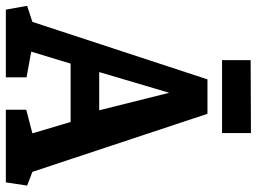

<svg xmlns="http://www.w3.org/2000/svg" viewBox="-136 -749 880 658"><g transform="rotate(90 304.0 -420.0)"><path d="M8 0 -5 -73 50 -91 247 -691H365L564 -91L611 -73L600 0H351V-70L432 -91L393 -222H193L152 -87L240 -71V0ZM222 -320H353L293 -560ZM181 -741V-839L431 -840V-741Z"/></g></svg>

Font: Kreon Light SemiBold
Style: Regular
Weight: 600
Version: Version 2.002